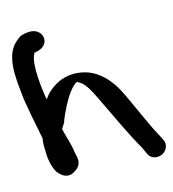

<svg xmlns="http://www.w3.org/2000/svg" viewBox="-114 -762 826 915"><g transform="rotate(-15 299.0 -304.0)"><path d="M3 -394C7 -346 31 -229 44 -164C41 -149 40 -130 41 -112C41 -70 46 -27 66 6C68 9 104 61 150 28C197 2 178 -40 174 -63C170 -100 155 -140 146 -179V-184L162 -209C166 -221 171 -234 177 -247C202 -301 235 -361 270 -381C304 -371 326 -327 344 -291C388 -202 441 -83 491 3L506 36C520 67 554 67 574 58C592 49 613 24 599 -7L584 -36C545 -107 505 -208 464 -288C450 -316 432 -338 415 -357C385 -387 346 -419 273 -423H271C203 -423 164 -393 138 -370C128 -361 119 -350 111 -338C102 -388 85 -515 109 -561C112 -566 112 -568 113 -569H119L123 -570C205 -586 182 -681 104 -670C96 -669 72 -668 55 -652C-23 -597 -5 -476 3 -394Z"/></g></svg>

Font: Stray Cat
Style: ExBlkExt
Weight: 1000
Version: Version 1.0